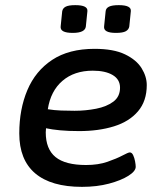

<svg xmlns="http://www.w3.org/2000/svg" viewBox="-20 -720 640 747"><path d="M299 7Q179 7 117 -45.5Q55 -98 55 -201Q55 -295 86.5 -369.5Q118 -444 183 -487Q248 -530 348 -530Q422 -530 466.5 -508.5Q511 -487 531 -454.5Q551 -422 551 -389Q551 -327 517 -287Q483 -247 423.5 -228.5Q364 -210 288 -210Q246 -210 214 -213Q182 -216 159 -221Q158 -214 158 -205Q158 -140 196 -109Q234 -78 315 -78Q362 -78 398 -90.5Q434 -103 456.5 -115Q479 -127 485 -127Q493 -127 498 -116.5Q503 -106 505.5 -92.5Q508 -79 508 -71Q508 -54 479.5 -36Q451 -18 404 -5.5Q357 7 299 7ZM270 -289Q313 -289 354 -297Q395 -305 421 -324.5Q447 -344 447 -379Q447 -411 418.5 -428Q390 -445 341 -445Q269 -445 223 -405.5Q177 -366 166 -295Q191 -291 217.5 -290Q244 -289 270 -289ZM431 -592Q382 -592 385 -617L391 -676Q392 -688 404 -694Q416 -700 442 -700Q492 -700 489 -676L483 -617Q481 -605 469.5 -598.5Q458 -592 431 -592ZM263 -592Q213 -592 216 -617L222 -676Q224 -688 235.5 -694Q247 -700 273 -700Q323 -700 320 -676L314 -617Q311 -592 263 -592Z"/></svg>

Font: Asap Semi Expanded Semi Expanded Medium
Style: Italic
Weight: 500
Width: 6
Italic angle: -6°
Designer: Pablo Cosgaya
Foundry: Omnibus-Type
Version: Version 3.001; ttfautohint (v1.8.4.7-5d5b)